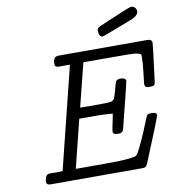

<svg xmlns="http://www.w3.org/2000/svg" viewBox="-93 -958 967 1043"><g transform="rotate(-10 390.5 -437.0)"><path d="M79.1 -18.1Q79.1 -24.9 83 -38.3Q86.9 -51.8 94.2 -56.2Q100.1 -59.1 107.9 -59.1H178.2L317.9 -622.1H255.9Q234.9 -622.1 234.9 -640.1Q234.9 -668 248 -676.8Q254.9 -680.7 265.1 -681.2H755.9Q780.8 -681.2 780.8 -660.2Q780.8 -647 755.9 -455.1Q753.9 -436 747.6 -432.1Q741.2 -428.2 723.1 -428.2H722.2Q708 -428.2 702.4 -432.6Q696.8 -437 696.8 -450.2Q696.8 -456.1 703.4 -508.1Q710 -560.1 710 -594.2Q710 -605.5 708.5 -609.1Q707 -612.8 692.6 -616.9Q678.2 -621.1 650.1 -621.6Q622.1 -622.1 564 -622.1H392.1L332 -382.8Q343.3 -382.8 364.7 -382.3Q386.2 -381.8 397 -381.8Q481.9 -381.8 499 -384.5Q516.1 -387.2 521 -398.9Q526.9 -412.1 533 -434.6Q539.1 -457 543.5 -473.6Q547.9 -490.2 553.2 -494.1Q562 -500 578.1 -500Q589.4 -500 597.2 -495.1Q605 -490.2 604 -480Q604 -475.1 542 -229Q537.1 -207 515.1 -207H508.8Q482.9 -207 482.9 -225.1Q482.9 -232.9 490 -264.4Q497.1 -295.9 501 -319.8Q464.8 -323.7 418.9 -324.2H316.9L251 -59.1H410.2Q497.1 -59.1 536.6 -63Q576.2 -66.9 583 -71Q589.8 -75.2 598.1 -88.9Q625 -135.7 675.8 -263.2Q681.6 -279.3 687.7 -282.7Q693.8 -286.1 709 -286.1H710.9Q736.8 -286.1 736.8 -270Q736.8 -261.2 637.2 -20Q632.3 -7.8 626.7 -3.9Q621.1 0 607.9 0H101.1Q79.1 0 79.1 -18.1ZM499 -778.3Q499 -788.1 504.9 -792.5Q510.7 -796.9 524.9 -803.2Q688 -874 698.7 -874Q711.9 -874 720 -865.5Q728 -856.9 728 -845.2Q728 -822.3 690.9 -806.2Q525.9 -742.2 520 -742.2Q499 -742.2 499 -778.3Z"/></g></svg>

Font: CMU Concrete
Style: Italic
Weight: 500
Italic angle: -14.04°
Version: Version 0.7.0